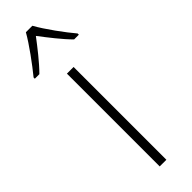

<svg xmlns="http://www.w3.org/2000/svg" viewBox="-286 -769 774 774"><g transform="rotate(-45 101.5 -382.0)"><path d="M120 -764H83C59 -721 8 -652 -24 -613V-606H2C35 -639 73 -688 101 -725C130 -687 167 -639 200 -606H227V-613C197 -648 144 -720 120 -764ZM120 0V-529H82V0Z"/></g></svg>

Font: Noto Sans Devanagari UI SemiCondensed ExtraLight
Style: Regular
Weight: 200
Width: 4
Designer: Jelle Bosma - Monotype Design Team
Foundry: Monotype Imaging Inc.
Version: Version 2.004